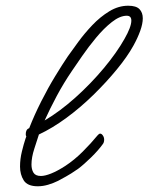

<svg xmlns="http://www.w3.org/2000/svg" viewBox="-20 -632 519 671"><path d="M112 19Q76 19 63 -1.5Q50 -22 50 -50Q50 -76 56.5 -102.5Q63 -129 69 -147Q70 -151 72 -155Q70 -158 70 -163Q70 -180 82 -184Q100 -230 124 -277.5Q148 -325 173 -366Q198 -407 217 -435Q232 -456 253.5 -485.5Q275 -515 302.5 -544Q330 -573 362 -592.5Q394 -612 428 -612Q456 -612 467.5 -600Q479 -588 479 -568Q479 -549 470 -524Q461 -499 446 -472Q425 -434 388 -389Q351 -344 306 -300Q261 -256 212 -220Q163 -184 116 -162Q110 -143 100 -112.5Q90 -82 90 -57Q90 -40 97 -28.5Q104 -17 123 -17Q137 -17 158.5 -25.5Q180 -34 208 -52Q240 -73 269 -102Q298 -131 321 -159Q326 -165 330 -165Q335 -165 339.5 -158.5Q344 -152 344 -144Q344 -134 339 -128Q324 -107 298.5 -82Q273 -57 253 -42Q243 -35 229 -26Q215 -17 183 0Q167 8 148.5 13.5Q130 19 112 19ZM232 -385Q202 -341 178 -296Q154 -251 136 -211Q190 -243 244 -291.5Q298 -340 343 -394Q388 -448 415 -496Q439 -538 439 -560Q439 -577 423 -577Q399 -577 371 -555Q343 -533 316 -500.5Q289 -468 267 -436Q245 -404 232 -385Z"/></svg>

Font: Meow Script
Style: Regular
Weight: 400
Designer: Robert E. Leuschke
Foundry: Robert E. Leuschke
Version: Version 1.010; ttfautohint (v1.8.3)